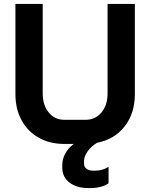

<svg xmlns="http://www.w3.org/2000/svg" viewBox="-20 -720 760 971"><path d="M662 -700V-244Q662 -147 610.5 -81Q559 -15 471 2Q441 20 423 45.5Q405 71 405 95V109Q405 124 417.5 133.5Q430 143 450 143H465Q482 143 499.5 137.5Q517 132 529 123V207Q515 218 490.5 224.5Q466 231 441 231H426Q367 231 331 203Q295 175 295 128V114Q295 84 310.5 56Q326 28 353 8H306Q232 8 176 -23.5Q120 -55 89 -112Q58 -169 58 -244V-700H196V-248Q196 -188 226.5 -151Q257 -114 306 -114H412Q462 -114 493 -151Q524 -188 524 -248V-700Z"/></svg>

Font: Bai Jamjuree
Style: Bold
Weight: 700
Designer: Katatrad Aksorn Co.,Ltd.
Foundry: Cadson Demak Co.,Ltd.
Version: Version 1.000; ttfautohint (v1.6)